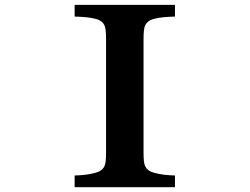

<svg xmlns="http://www.w3.org/2000/svg" viewBox="-20 -780 1040 800"><path d="M291 -759.8H709V-710.9Q686 -710.4 664.1 -708.5Q642.1 -706.5 624.5 -702.1Q606.9 -697.8 597.2 -689.9Q589.4 -683.6 585.2 -675Q581.1 -666.5 579.6 -652.8Q578.1 -639.2 578.1 -616.2V-146Q578.1 -123 579.6 -109.1Q581.1 -95.2 585.2 -86.9Q589.4 -78.6 597.2 -71.8Q606.4 -64.5 624 -59.6Q641.6 -54.7 663.8 -52Q686 -49.3 709 -48.8V0H291V-48.8Q314 -49.3 336.2 -52Q358.4 -54.7 376.2 -59.6Q394 -64.5 402.8 -71.8Q411.1 -78.6 415 -86.9Q418.9 -95.2 420.4 -109.1Q421.9 -123 421.9 -146V-616.2Q421.9 -639.2 420.4 -652.8Q418.9 -666.5 415 -675Q411.1 -683.6 402.8 -689.9Q393.6 -697.8 375.7 -702.1Q357.9 -706.5 335.9 -708.5Q314 -710.4 291 -710.9Z"/></svg>

Font: BIZ UDMincho
Style: Bold
Weight: 700
Monospace: yes
Designer: TypeBank Co., Ltd.
Foundry: Morisawa Inc.
Version: Version 1.06